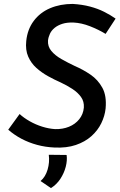

<svg xmlns="http://www.w3.org/2000/svg" viewBox="-20 -747 610 980"><path d="M519 -574Q483 -596 439.5 -613Q396 -630 355 -632Q322 -633 298.5 -625.5Q275 -618 259 -605Q243 -592 235 -575Q227 -558 225 -540Q223 -510 242 -487Q261 -464 293.5 -445.5Q326 -427 362 -410Q404 -392 442 -366Q480 -340 502.5 -299Q525 -258 519 -193Q515 -155 497 -118Q479 -81 446.5 -52Q414 -23 367 -7Q320 9 258 6Q212 4 169.5 -7.5Q127 -19 90 -38.5Q53 -58 22 -85L80 -165Q102 -145 132 -128Q162 -111 195.5 -100.5Q229 -90 261 -88Q300 -87 332 -100Q364 -113 384.5 -138.5Q405 -164 408 -198Q410 -229 393.5 -252Q377 -275 349.5 -293Q322 -311 290 -326Q258 -340 225.5 -358Q193 -376 166 -400Q139 -424 124 -458Q109 -492 114 -538Q120 -597 152 -640Q184 -683 235.5 -705Q287 -727 351 -727Q400 -724 439.5 -713.5Q479 -703 511 -687Q543 -671 570 -652ZM240 213 187 177Q212 156 223 118.5Q234 81 229 43L320 44Q324 72 315.5 104.5Q307 137 288 166Q269 195 240 213Z"/></svg>

Font: Josefin Sans Medium
Style: Italic
Weight: 500
Italic angle: -7°
Designer: Santiago Orozco
Foundry: Typemade
Version: Version 2.000